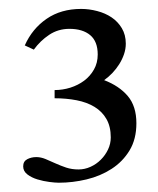

<svg xmlns="http://www.w3.org/2000/svg" viewBox="-20 -738 349 424"><path d="M100.6 -539.1Q118.2 -539.1 135.3 -544.4Q152.3 -549.8 165.8 -559.8Q179.2 -569.8 187.5 -584.5Q195.8 -599.1 195.8 -617.7Q195.8 -646.5 179.2 -660.4Q162.6 -674.3 133.3 -674.3Q108.4 -674.3 88.6 -661.1Q68.8 -647.9 54.7 -628.4L34.7 -637.7Q51.3 -674.8 83 -696.5Q114.7 -718.3 159.2 -718.3Q176.8 -718.3 194.6 -713.6Q212.4 -709 226.3 -699.7Q240.2 -690.4 249 -675.8Q257.8 -661.1 257.8 -641.6Q257.8 -629.9 253.9 -618.4Q250 -606.9 243.4 -596.4Q236.8 -585.9 228.3 -576.9Q219.7 -567.9 210 -561Q243.2 -548.3 262.2 -525.9Q281.2 -503.4 281.2 -465.8Q281.2 -430.7 266.1 -405.8Q251 -380.9 226.3 -365Q201.7 -349.1 171.1 -341.8Q140.6 -334.5 109.9 -334.5Q102.1 -334.5 88.9 -336.2Q75.7 -337.9 62.7 -341.8Q49.8 -345.7 40.5 -352.8Q31.2 -359.9 31.2 -370.6Q31.2 -381.8 40.3 -386.5Q49.3 -391.1 60.1 -391.1Q70.3 -391.1 80.8 -386.7Q91.3 -382.3 102.5 -377.2Q113.8 -372.1 126.2 -367.9Q138.7 -363.8 153.3 -363.8Q167 -363.8 179.9 -369.6Q192.9 -375.5 202.6 -385.3Q212.4 -395 218.5 -407.7Q224.6 -420.4 224.6 -434.6Q224.6 -458.5 215.1 -475.1Q205.6 -491.7 188.7 -502Q171.9 -512.2 149.2 -516.6Q126.5 -521 100.6 -521Z"/></svg>

Font: Khmer Busra Bunong
Style: Regular
Weight: 400
Designer: D. Kanjahn
Version: Version 7.100; 2014